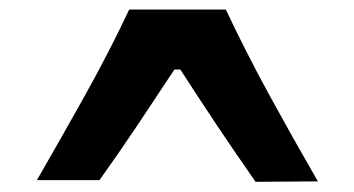

<svg xmlns="http://www.w3.org/2000/svg" viewBox="-20 -775 727 394"><path d="M504.4 -401.9Q463.9 -460 425.5 -517.3Q387.2 -574.7 350.1 -632.3H337.9Q300.8 -576.2 262.7 -519Q224.6 -461.9 184.1 -405.3H55.7Q106.4 -493.2 155 -580.3Q203.6 -667.5 245.1 -755.4H443.4Q484.9 -667.5 533.2 -579.1Q581.5 -490.7 632.3 -402.8Z"/></svg>

Font: Pinar-FD SemiBold
Style: Regular
Weight: 600
Designer: Amin Abedi
Version: Version 2.000